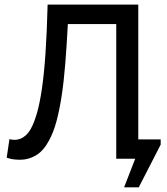

<svg xmlns="http://www.w3.org/2000/svg" viewBox="-20 -682 718 825"><path d="M479.5 -578.6H271.5Q266.6 -485.4 260.5 -408.7Q254.4 -332 244.9 -270Q235.4 -208 222.7 -160.9Q210 -113.8 190.9 -78.6Q166.5 -33.2 134.5 -14.4Q102.5 4.4 67.4 4.4Q47.4 4.4 34.4 2.2Q21.5 0 8.8 -4.4L20.5 -84Q32.2 -81.1 43.5 -81.1Q54.7 -81.1 66.7 -85.4Q78.6 -89.8 90.1 -99.9Q101.6 -109.9 111.8 -127.4Q126 -152.3 138.2 -193.8Q150.4 -235.4 159.9 -299.6Q169.4 -363.8 175.5 -453.4Q181.6 -543 184.6 -662.1H574.2V-83H670.4V-60.5L576.2 123H513.2L561 0H479.5Z"/></svg>

Font: PT Astra Sans
Style: Regular
Weight: 400
Designer: A.Korolkova, I. Chaeva
Foundry: ParaType Ltd
Version: Version 1.001; ttfautohint (v1.6)